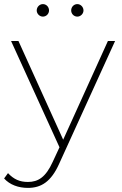

<svg xmlns="http://www.w3.org/2000/svg" viewBox="-40 -719 597 936"><path d="M169 -638C186 -638 199 -652 199 -668C199 -685 186 -699 169 -699C153 -699 139 -685 139 -668C139 -652 153 -638 169 -638ZM337 -638C353 -638 367 -652 367 -668C367 -685 353 -699 337 -699C320 -699 307 -685 307 -668C307 -652 320 -638 337 -638ZM486 -519 268 -38 50 -519H14L250 -1L217 70C183 145 146 168 96 168C56 168 27 155 -1 125L-20 151C8 182 50 197 96 197C160 197 209 168 249 78L521 -519Z"/></svg>

Font: Talent ExtraLight
Style: Regular
Weight: 200
Designer: Mike Powis
Version: Version 1.001;hotconv 1.0.109;makeotfexe 2.5.65596